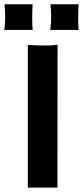

<svg xmlns="http://www.w3.org/2000/svg" viewBox="-28 -857 382 877"><path d="M99.1 -651.4Q147.9 -649.4 158.2 -649.4H193.4Q219.2 -649.4 234.9 -653.3L234.4 0H99.1ZM331.1 -837.4Q329.1 -813 329.1 -775.1Q329.1 -737.3 331.1 -720.2H201.7Q205.6 -750.5 205.6 -780Q205.6 -809.6 202.6 -837.4ZM121.1 -837.4Q119.1 -813 119.1 -775.1Q119.1 -737.3 121.1 -720.2H-8.3Q-4.4 -750.5 -4.4 -780Q-4.4 -809.6 -7.3 -837.4Z"/></svg>

Font: HammersmithOne
Style: Regular
Weight: 400
Designer: Nicole Fally
Foundry: Nicole Fally
Version: Version 1.003